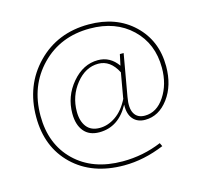

<svg xmlns="http://www.w3.org/2000/svg" viewBox="-110 -728 1099 1030"><g transform="rotate(-15 439.0 -213.0)"><path d="M629 -30Q586 -30 562 -58Q538 -86 540 -138Q481 -29 374 -29Q318 -29 288.5 -65Q259 -101 259 -163Q259 -259 321 -332Q383 -405 465 -405Q533 -405 575 -345L588 -406H609L568 -173Q557 -113 574.5 -82.5Q592 -52 633 -52Q699 -52 743 -118.5Q787 -185 787 -277Q787 -411 698.5 -495.5Q610 -580 467 -580Q303 -580 197 -471Q91 -362 91 -196Q91 -38 190 58Q289 154 455 154Q569 154 671 111L680 130Q567 177 457 177Q280 177 173.5 74.5Q67 -28 67 -195Q67 -371 180 -487Q293 -603 467 -603Q620 -603 715.5 -512Q811 -421 811 -279Q811 -172 758 -101Q705 -30 629 -30ZM382 -51Q428 -51 471 -80.5Q514 -110 544 -170V-173L568 -310Q529 -386 462 -386Q391 -386 338 -320Q285 -254 285 -167Q285 -114 309.5 -82.5Q334 -51 382 -51Z"/></g></svg>

Font: EauTestInfant Extralight
Style: Regular
Weight: 250
Designer: Christian Thalmann (Catharsis Fonts)
Version: Version 0.001;PS 000.001;hotconv 1.0.88;makeotf.lib2.5.64775